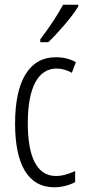

<svg xmlns="http://www.w3.org/2000/svg" viewBox="-20 -785 362 815"><path d="M312 -765H248C221 -716 191 -671 151 -618V-606H185C224 -643 284 -711 312 -757ZM211 10C239 10 274 2 299 -12V-59C271 -46 244 -38 217 -38C135 -38 98 -122 98 -262C98 -416 143 -494 220 -494C242 -494 264 -488 285 -476L302 -521C278 -535 250 -542 216 -542C104 -542 44 -441 44 -261C44 -88 98 10 211 10Z"/></svg>

Font: Noto Sans Display Condensed Light
Style: Regular
Weight: 300
Width: 3
Designer: Monotype Design Team
Foundry: Monotype Imaging Inc.
Version: Version 1.900